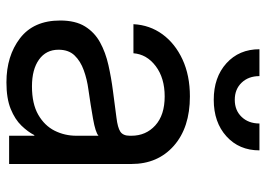

<svg xmlns="http://www.w3.org/2000/svg" viewBox="-128 -640 775 558"><g transform="rotate(90 259.0 -360.5)"><path d="M218.8 7.8Q142.1 7.8 90.6 -31.7Q39.1 -71.3 39.1 -148.4Q39.1 -192.9 56.4 -220.7Q73.7 -248.5 102.8 -264.4Q131.8 -280.3 168.7 -288.6Q205.6 -296.9 244.1 -301.8Q293.5 -308.6 321.8 -312Q350.1 -315.4 362.1 -323.2Q374 -331.1 374 -350.6V-355.5Q374 -397.5 344 -424.8Q314 -452.1 259.8 -452.1Q206.1 -452.1 171.6 -426Q137.2 -399.9 134.3 -361.3H49.8Q52.2 -408.7 79.1 -445.6Q106 -482.4 152.3 -503.9Q198.7 -525.4 259.8 -525.4Q350.1 -525.4 403.1 -478.8Q456.1 -432.1 456.1 -355.5V0H374V-73.2H372.1Q362.8 -54.7 344.7 -35.9Q326.7 -17.1 296.1 -4.6Q265.6 7.8 218.8 7.8ZM230.5 -66.4Q281.2 -66.4 313 -84.7Q344.7 -103 359.4 -132.3Q374 -161.6 374 -195.3V-259.8Q364.7 -251 324.7 -243.9Q284.7 -236.8 240.2 -230.5Q210.4 -226.6 183.8 -217Q157.2 -207.5 140.6 -190.2Q124 -172.9 124 -143.6Q124 -107.4 152.6 -86.9Q181.2 -66.4 230.5 -66.4ZM269.5 -594.7Q204.1 -594.7 163.3 -631.6Q122.6 -668.5 122.6 -727.5H200.7Q200.7 -695.8 219.7 -675.8Q238.8 -655.8 269.5 -655.8Q300.3 -655.8 319.3 -675.8Q338.4 -695.8 338.4 -727.5H416.5Q416.5 -668.5 375.7 -631.6Q335 -594.7 269.5 -594.7Z"/></g></svg>

Font: Inter Display
Style: Regular
Weight: 400
Designer: Rasmus Andersson
Foundry: rsms
Version: Version 4.000;git-37864ae